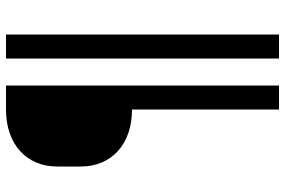

<svg xmlns="http://www.w3.org/2000/svg" viewBox="-175 -595 950 640"><g transform="rotate(-90 300.0 -275.0)"><path d="M335 180H255V-310Q212 -310 177 -322Q142 -334 117 -356.5Q92 -379 78.5 -410.5Q65 -442 65 -480V-560Q65 -598 78.5 -629.5Q92 -661 117 -683.5Q142 -706 177 -718Q212 -730 255 -730H335ZM505 180H425V-730H505Z"/></g></svg>

Font: Maple Mono
Style: Regular
Weight: 400
Monospace: yes
Designer: subframe7536
Version: Version 7.300